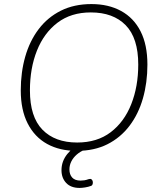

<svg xmlns="http://www.w3.org/2000/svg" viewBox="-20 -733 791 943"><path d="M357 8Q273 8 211.5 -26Q150 -60 116 -126.5Q82 -193 82 -289Q82 -378 104 -455Q126 -532 170 -590Q214 -648 279 -680.5Q344 -713 429 -713Q513 -713 575 -679Q637 -645 670.5 -579Q704 -513 704 -416Q704 -327 682 -250Q660 -173 616 -115Q572 -57 507.5 -24.5Q443 8 357 8ZM359 -33Q457 -33 523.5 -83.5Q590 -134 624.5 -221Q659 -308 659 -416Q659 -546 597.5 -609Q536 -672 426 -672Q329 -672 262.5 -621.5Q196 -571 161.5 -484.5Q127 -398 127 -289Q127 -159 188.5 -96Q250 -33 359 -33ZM371 190Q328 190 305 165.5Q282 141 282 103Q282 59 310.5 23.5Q339 -12 383 -31L401 0Q374 11 356.5 26.5Q339 42 330 60.5Q321 79 321 99Q321 124 334.5 139Q348 154 376 154Q385 154 394.5 152.5Q404 151 415 147Q424 144 429 147.5Q434 151 435.5 158Q437 165 435 171.5Q433 178 427 180Q414 185 398 187.5Q382 190 371 190Z"/></svg>

Font: Nunito ExtraLight
Style: Italic
Weight: 200
Italic angle: -9°
Designer: Vernon Adams
Foundry: Vernon Adams
Version: Version 3.602